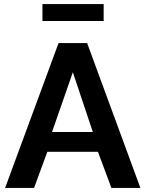

<svg xmlns="http://www.w3.org/2000/svg" viewBox="-20 -921 712 941"><path d="M267 -710H407L668 0H526L460 -177H212L147 0H5ZM435 -274 337 -567 235 -274ZM188 -818V-901H488V-818Z"/></svg>

Font: Raleway
Style: Bold
Weight: 700
Designer: Matt McInerney, Pablo Impallari, Rodrigo Fuenzalida
Foundry: Matt McInerney, Pablo Impallari, Rodrigo Fuenzalida
Version: Version 4.026